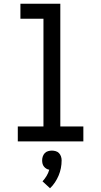

<svg xmlns="http://www.w3.org/2000/svg" viewBox="-20 -755 540 1025"><path d="M75 0V-80H212V-655H89V-735H302V-80H425V0ZM247 250 207 213Q219 200 228.5 184.5Q238 169 243 151Q235 150 227.5 145.5Q220 141 214.5 134Q209 127 207 118.5Q205 110 205 101Q205 90 208.5 80Q212 70 219 62.5Q226 55 236.5 52Q247 49 257 49Q267 49 277.5 52Q288 55 295 62.5Q302 70 305.5 80Q309 90 309 101Q309 122 305 142.5Q301 163 293 182Q285 201 273.5 218.5Q262 236 247 250Z"/></svg>

Font: Iosevka Custom Medium
Style: Regular
Weight: 500
Monospace: yes
Designer: Belleve Invis
Foundry: Belleve Invis
Version: Version 32.5.0; ttfautohint (v1.8.4)